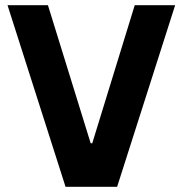

<svg xmlns="http://www.w3.org/2000/svg" viewBox="-20 -720 704 741"><path d="M9 -700H165L330 -167H336L500 -700H656L432 1H233Z"/></svg>

Font: Be Vietnam ExtraBold
Style: Regular
Weight: 800
Designer: Gabriel Lam
Foundry: TypeRant
Version: Version 4.000